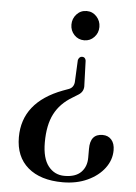

<svg xmlns="http://www.w3.org/2000/svg" viewBox="-52 -621 575 810"><g transform="rotate(5 235.0 -216.0)"><path d="M299.5 -269.5Q302.5 -241 278.5 -226L253.5 -210.5Q203 -180.5 178.8 -133.5Q154.5 -86.5 154.5 -12.5Q154.5 54.5 180.8 87.8Q207 121 249 121Q296 121 319.2 97.5Q342.5 74 342.5 36V-1Q342 -65 395 -65Q418.5 -65 432.5 -49Q446.5 -33 446.5 -4.5Q446.5 36.5 420.5 71.2Q394.5 106 348.8 127.2Q303 148.5 244 148.5Q149.5 148.5 96.5 103Q43.5 57.5 43.5 -25Q43.5 -173.5 211.5 -237L236 -246Q256 -253.5 258.5 -276.5L263 -371Q268 -386 280 -386Q293.5 -386 296 -371ZM282.5 -580Q307.5 -580 324.5 -561.5Q341.5 -543 341.5 -517.5Q341.5 -492 324.2 -474Q307 -456 282.5 -456Q257 -456 240 -474Q223 -492 223 -517.5Q223 -543 240 -561.5Q257 -580 282.5 -580Z"/></g></svg>

Font: Fraunces 144pt Soft
Style: Regular
Weight: 400
Version: Version 1.000;[0bf87f6ff]